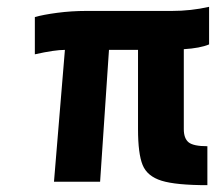

<svg xmlns="http://www.w3.org/2000/svg" viewBox="-20 -532 632 562"><path d="M518 -388V-154Q518 -127 532 -115.5Q546 -104 587 -104V10Q495 10 453 -3Q411 -16 397.5 -49Q384 -82 384 -154V-386H299L273 0H138L170 -386Q140 -386 82 -373V-482Q106 -489 147.5 -494.5Q189 -500 232 -500H483Q539 -500 592 -512V-402Q566 -391 518 -388Z"/></svg>

Font: Cairo
Style: Bold Italic
Weight: 700
Italic angle: -13°
Designer: Mohamed Gaber, Accademia di Belle Arti di Urbino and others
Foundry: Kief Type Foundry, Accademia di Belle Arti di Urbino and others
Version: Version 3.011